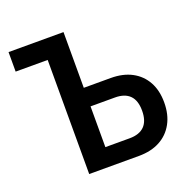

<svg xmlns="http://www.w3.org/2000/svg" viewBox="-125 -829 947 952"><g transform="rotate(-20 348.5 -352.5)"><path d="M187 0V-602H18V-705H308V-411H450Q515 -411 561.5 -386Q608 -361 633 -315.5Q658 -270 658 -207Q658 -143 632.5 -96.5Q607 -50 560.5 -25Q514 0 449 0ZM308 -98H436Q488 -98 514.5 -125Q541 -152 541 -206Q541 -260 514.5 -286.5Q488 -313 437 -313H308Z"/></g></svg>

Font: Nunito Sans 10pt Condensed
Style: Bold
Weight: 700
Width: 3
Designer: Vernon Adams
Foundry: Vernon Adams
Version: Version 3.101;gftools[0.9.27]